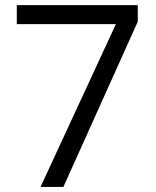

<svg xmlns="http://www.w3.org/2000/svg" viewBox="-20 -734 612 754"><path d="M139.2 0 435.1 -639.2H45.9V-713.9H521V-648.9L229 0Z"/></svg>

Font: f0_46825 
Style: Regular
Weight: 400
Foundry: Ascender Corporation
Version: Version 1.10